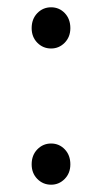

<svg xmlns="http://www.w3.org/2000/svg" viewBox="-20 -489 277 521"><path d="M170.9 -412.6Q170.9 -388.7 155.5 -373Q140.1 -357.4 118.7 -357.4Q96.7 -357.4 81.3 -373Q65.9 -388.7 65.9 -412.6Q65.9 -437.5 81.3 -453.4Q96.7 -469.2 118.7 -469.2Q140.6 -469.2 155.8 -453.4Q170.9 -437.5 170.9 -412.6ZM170.9 -43Q170.9 -19 155.5 -3.4Q140.1 12.2 118.7 12.2Q96.7 12.2 81.3 -3.4Q65.9 -19 65.9 -43Q65.9 -67.9 81.3 -83.7Q96.7 -99.6 118.7 -99.6Q140.6 -99.6 155.8 -83.7Q170.9 -67.9 170.9 -43Z"/></svg>

Font: Varta
Style: Light
Weight: 300
Designer: Joana Correia, Viktoriya Grabowska, Eben Sorkin
Foundry: Sorkin Type
Version: Version 1.002; ttfautohint (v1.3) -l 8 -r 24 -G 200 -x 12 -H